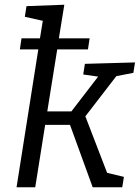

<svg xmlns="http://www.w3.org/2000/svg" viewBox="-20 -792 591 812"><path d="M544 -484 472 -470 341 -300 433 -61 504 -44 497 0H372L276 -264H171L129 0H50L142 -583H64L71 -630H149L161 -704L85 -721L92 -766L252 -772L229 -630H359L352 -583H222L180 -321H282L395 -468L332 -477L339 -522L551 -528Z"/></svg>

Font: Bitter Pro
Style: Italic
Weight: 400
Italic angle: -9°
Designer: Sol Matas, and Bitter project Authors
Foundry: Sol Matas
Version: Version 1.010